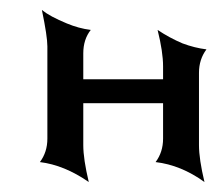

<svg xmlns="http://www.w3.org/2000/svg" viewBox="-20 -365 434 385"><path d="M75 -87V-272Q75 -292 64 -345Q80 -332 114 -318Q138 -308 162 -305Q147 -286 147 -258V-206H258H307V-232Q307 -261 296 -305Q320 -289 346 -278Q370 -269 394 -266Q379 -246 379 -219V-74Q379 -46 390 0Q343 -34 292 -40Q307 -60 307 -87V-158H147V-74Q147 -46 158 0Q109 -34 60 -40Q75 -60 75 -87Z"/></svg>

Font: RIT Indira
Style: Bold
Weight: 700
Designer: Sudheer S
Version: 0.9